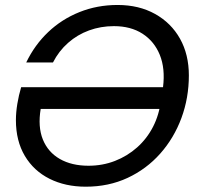

<svg xmlns="http://www.w3.org/2000/svg" viewBox="-20 -725 785 753"><path d="M611.1 -331.7 619.4 -383.7Q628.4 -456.1 606.8 -509.6Q585.1 -563 538.9 -592.8Q492.8 -622.5 426.8 -622.5Q375.2 -622.5 329.2 -605.7Q283.2 -588.9 247 -556.9Q210.7 -524.9 187.8 -480.1H82.9Q115.9 -548.8 169.1 -599.3Q222.2 -649.8 291.7 -677.6Q361.2 -705.5 441.2 -705.5Q525.2 -705.5 588.3 -670.2Q651.4 -635 686.1 -573Q720.7 -511 720.7 -429.3Q720.7 -341.3 691.6 -262.4Q662.4 -183.5 608.4 -122.6Q554.4 -61.8 480.3 -27.3Q406.2 7.2 316.2 7.2Q236.4 7.2 174.4 -23.8Q112.4 -54.8 77.4 -113.6Q42.4 -172.5 42.4 -253.8Q42.4 -284.1 48 -318Q53.6 -351.9 62.9 -382.9H638.5L623.4 -297.9H139.6Q127.9 -227.9 148.1 -177.9Q168.4 -128 214.8 -101.5Q261.2 -75 327 -75Q382.3 -75 430.9 -93.9Q479.5 -112.8 517.9 -147Q556.3 -181.2 580.3 -228Q604.3 -274.8 611.1 -331.7Z"/></svg>

Font: Poppins Variable
Style: Italic
Weight: 100
Italic angle: -10°
Designer: Jonny Pinhorn
Foundry: Indian Type Foundry
Version: Version 6.000